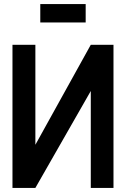

<svg xmlns="http://www.w3.org/2000/svg" viewBox="-20 -919 617 939"><path d="M399 -899H177V-809H399ZM41 -700V0H153L424 -474V0H535V-700H424L153 -211V-700Z"/></svg>

Font: Advent Pro
Style: Regular
Weight: 400
Designer: VivaRado, Andreas Kalpakidis
Foundry: VivaRado, Andreas Kalpakidis
Version: Version 3.000